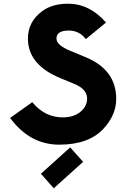

<svg xmlns="http://www.w3.org/2000/svg" viewBox="-20 -767 688 1031"><path d="M356.9 24.4 426.3 102.1 268.6 244.1 199.7 166ZM297.9 9.8Q140.1 9.8 34.2 -133.8L153.3 -218.3Q220.7 -136.7 316.4 -136.7Q376.5 -136.7 412.1 -166.7Q447.8 -196.8 447.8 -237.8Q447.8 -288.1 379.4 -316.4L304.7 -347.2Q129.9 -418.9 129.9 -560.1Q129.9 -650.4 206.5 -707Q260.3 -747.1 345.2 -747.1Q460.9 -747.1 549.3 -646L440.9 -557.1Q405.8 -603 349.1 -603Q283.2 -603 283.2 -559.6Q283.2 -524.9 356.4 -494.6L440.9 -459.5Q604 -391.6 604 -236.3Q604 -149.9 536.1 -76.2Q457 9.8 297.9 9.8Z"/></svg>

Font: Newest Shape
Style: Bold
Weight: 700
Designer: Wojciech Kalinowski "wmk69" (wmk69@o2.pl)
Foundry: Wojciech Kalinowski "wmk69" (wmk69@o2.pl)
Version: Version 1.0.0; 2022-02-24